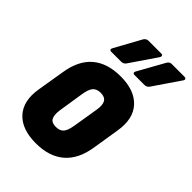

<svg xmlns="http://www.w3.org/2000/svg" viewBox="-214 -814 917 917"><g transform="rotate(45 245.0 -355.5)"><path d="M201 8Q106 8 60 -42.5Q14 -93 29 -184L52 -323Q66 -414 119 -459.5Q172 -505 262 -505Q356 -505 402.5 -454.5Q449 -404 434 -312L412 -175Q398 -84 344.5 -38Q291 8 201 8ZM213 -115Q240 -115 253 -130Q266 -145 272 -183L293 -311Q299 -348 288.5 -365Q278 -382 250 -382Q224 -382 210.5 -367Q197 -352 191 -313L171 -185Q166 -149 175.5 -132Q185 -115 213 -115ZM304 -556Q296 -556 294 -561Q292 -566 296 -572L370 -705Q378 -719 392 -719H479Q487 -719 489 -713.5Q491 -708 486 -702L396 -570Q387 -556 371 -556ZM147 -556Q139 -556 137 -561Q135 -566 139 -572L212 -705Q221 -719 235 -719H322Q330 -719 331.5 -713.5Q333 -708 329 -702L239 -570Q230 -556 214 -556Z"/></g></svg>

Font: Sofia Sans Condensed Black
Style: Italic
Weight: 900
Italic angle: -9°
Version: Version 4.100